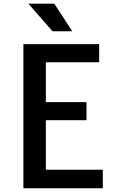

<svg xmlns="http://www.w3.org/2000/svg" viewBox="-20 -1002 603 1022"><path d="M104.5 -767.1H507.8V-670.4H224.1V-458.5H440.4V-362.3H224.1V-98.6H527.3V0H104.5ZM130.9 -982.4H269L364.7 -835.4H259.8Z"/></svg>

Font: Tauri
Style: Regular
Weight: 400
Designer: Yvonne Schüttler
Foundry: Yvonne Schüttler
Version: Version 1.003; ttfautohint (v0.93.8-669f) -l 13 -r 13 -G 200